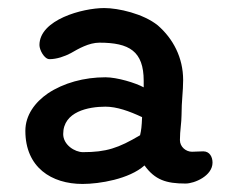

<svg xmlns="http://www.w3.org/2000/svg" viewBox="-20 -452 561 477"><path d="M508 -48C508 -62 501 -76 485 -76C473 -76 467 -75 457 -75C442 -75 427 -87 427 -104C427 -128 431 -147 431 -166C431 -201 435 -225 435 -253C435 -309 410 -356 372 -389C336 -418 274 -432 239 -432C185 -432 78 -403 78 -340C78 -328 90 -305 103 -305C121 -305 141 -312 156 -320C175 -331 201 -346 227 -346C301 -346 337 -325 337 -251V-235C317 -246 271 -260 242 -260C189 -260 138 -246 99 -220C67 -198 43 -166 43 -127C43 -36 108 5 185 5C227 5 301 -7 339 -41C365 -5 393 4 441 4C463 4 508 -15 508 -48ZM186 -74C166 -74 137 -92 137 -119C137 -175 200 -187 242 -187C270 -187 301 -176 333 -161C332 -137 331 -129 328 -116C274 -84 244 -74 186 -74Z"/></svg>

Font: Itim
Style: Regular
Weight: 400
Designer: CadsonDemak Team
Foundry: Pablo Impallari
Version: Version 1.002;PS 001.002;hotconv 1.0.88;makeotf.lib2.5.64775